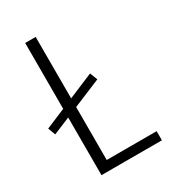

<svg xmlns="http://www.w3.org/2000/svg" viewBox="-208 -867 866 966"><g transform="rotate(-30 224.5 -384.0)"><path d="M316 -428 -6 -294 -22 -337 299 -472ZM138 -53H444V0H93V-768H154V-38Z"/></g></svg>

Font: Yaldevi Light
Style: Regular
Weight: 300
Designer: Sol Matas, Rajitha Manaperi, Kosala Senevirathne
Foundry: Mooniak
Version: Version 1.100